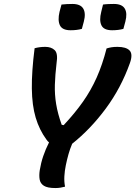

<svg xmlns="http://www.w3.org/2000/svg" viewBox="-20 -944 685 971"><path d="M309 0Q298 3 286 5Q274 7 260 7Q220 7 202 -4.5Q184 -16 180.5 -36.5Q177 -57 181 -83Q187 -120 198.5 -154Q210 -188 228 -224Q221 -229 215 -238Q179 -287 160.5 -349Q142 -411 141 -496.5Q140 -582 155 -700Q180 -707 209 -707Q239 -707 256.5 -690.5Q274 -674 266 -624Q259 -565 257.5 -515.5Q256 -466 264 -417.5Q272 -369 292 -313L302 -311Q359 -372 399.5 -429.5Q440 -487 469 -552Q498 -617 519 -699Q532 -703 544.5 -705Q557 -707 574 -707Q618 -707 635.5 -688.5Q653 -670 637 -625Q592 -499 515 -395Q438 -291 345 -217Q334 -191 326.5 -164.5Q319 -138 313 -109Q307 -80 305.5 -52.5Q304 -25 309 0ZM291 -921Q318 -924 346 -924Q387 -924 401 -900.5Q415 -877 404 -835L394 -798Q369 -791 337 -791Q295 -791 283 -816Q271 -841 281 -884ZM501 -921Q515 -923 529.5 -923.5Q544 -924 556 -924Q597 -924 611 -900.5Q625 -877 614 -835L604 -798Q579 -791 547 -791Q505 -791 493 -816Q481 -841 492 -884Z"/></svg>

Font: Recursive Mn Csl St SmB
Style: Italic
Weight: 600
Italic angle: -15°
Monospace: yes
Version: Version 1.079;hotconv 1.0.112;makeotfexe 2.5.65598; ttfautoh